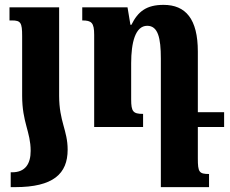

<svg xmlns="http://www.w3.org/2000/svg" viewBox="-20 -522 946 789"><path d="M71 -129C71 -18 106 19 106 98C106 151 84 186 30 186H24V247H42C199 247 258 192 258 93C258 13 223 -22 223 -129V-492H19V-438H29C65 -438 71 -429 71 -374Z M839 193C798 193 793 185 793 129V0H901V-61H793V-310C793 -444 743 -502 652 -502C582 -502 547 -475 520 -420H516L504 -492H318V-438C356 -438 367 -429 367 -379V0H568V-54C527 -54 519 -63 519 -114V-262C519 -347 536 -416 585 -416C629 -416 641 -367 641 -281V247H839Z"/></svg>

Font: Noto Serif Armenian Condensed Extra
Style: Regular
Weight: 800
Width: 3
Designer: Monotype Design Team
Foundry: Monotype Imaging Inc.
Version: Version 1.901